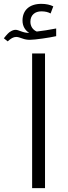

<svg xmlns="http://www.w3.org/2000/svg" viewBox="-67 -978 354 998"><path d="M225 -790V-830C202 -825 139 -815 124 -814C103 -823 91 -842 91 -865C91 -900 115 -919 148 -919C168 -919 184 -915 196 -908L210 -945C194 -953 173 -958 148 -958C86 -958 50 -925 50 -871C50 -841 65 -819 85 -807C69 -807 56 -810 43 -815C30 -820 21 -823 14 -823C6 -823 -3 -820 -11 -815C-21 -810 -31 -799 -47 -779L-27 -763C-11 -778 3 -786 17 -786C25 -786 36 -783 49 -778C62 -773 75 -771 88 -771C114 -771 190 -782 225 -790ZM100 -700V0H167V-700Z"/></svg>

Font: Noto Kufi Arabic Light
Style: Regular
Weight: 300
Designer: Monotype Design Team, David Williams, Khaled Hosny
Foundry: Google LLC
Version: Version 2.109